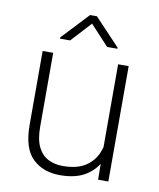

<svg xmlns="http://www.w3.org/2000/svg" viewBox="-83 -790 715 866"><g transform="rotate(10 274.5 -357.5)"><path d="M422.4 -528.3H470.7V0H423.8L422.4 -122.1ZM459 -216.3Q459 -151.4 437.5 -100.3Q416 -49.3 370.1 -19.8Q324.2 9.8 250.5 9.8Q172.9 9.8 124.8 -36.4Q76.7 -82.5 76.7 -190.9V-528.3H125V-189.9Q125 -131.3 142.3 -96.9Q159.7 -62.5 189.2 -47.9Q218.8 -33.2 254.9 -33.2Q321.3 -33.2 359.9 -58.8Q398.4 -84.5 414.8 -126.2Q431.2 -168 431.2 -215.3ZM407.2 -601.6V-596.7H359.9L274.9 -688.5L190.4 -596.7H144.5V-603L259.3 -725.1H290.5Z"/></g></svg>

Font: Heebo ExtraLight
Style: Regular
Weight: 250
Designer: Oded Ezer
Foundry: Ezer Type House
Version: Version 3.100